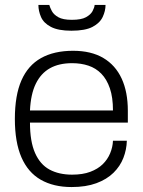

<svg xmlns="http://www.w3.org/2000/svg" viewBox="-20 -743 576 775"><path d="M269 12Q196 12 144.5 -17.5Q93 -47 66.5 -108Q40 -169 40 -263Q40 -358 66.5 -418.5Q93 -479 145.5 -508.5Q198 -538 275 -538Q348 -538 397 -509Q446 -480 471 -426Q496 -372 496 -296V-248H101Q101 -172 121.5 -125.5Q142 -79 180 -58.5Q218 -38 271 -38Q314 -38 344.5 -49.5Q375 -61 394.5 -80Q414 -99 424.5 -124Q435 -149 436 -175H492Q491 -139 478 -105.5Q465 -72 438 -45.5Q411 -19 369 -3.5Q327 12 269 12ZM101 -297H436Q436 -350 423.5 -386.5Q411 -423 389 -445.5Q367 -468 337 -478Q307 -488 271 -488Q218 -488 181.5 -467.5Q145 -447 124.5 -405Q104 -363 101 -297ZM268 -619Q215 -619 185.5 -634.5Q156 -650 145.5 -674.5Q135 -699 135 -723H179Q182 -712 189.5 -698Q197 -684 215.5 -673.5Q234 -663 270 -663Q308 -663 327 -673.5Q346 -684 353.5 -698Q361 -712 362 -723H406Q406 -699 394.5 -674.5Q383 -650 353.5 -634.5Q324 -619 268 -619Z"/></svg>

Font: Archivo SemiBold ExtraLight
Style: Regular
Weight: 250
Version: Version 2.001